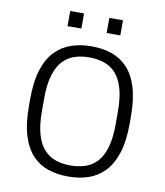

<svg xmlns="http://www.w3.org/2000/svg" viewBox="-94 -939 880 1025"><g transform="rotate(10 346.5 -426.0)"><path d="M341 10Q286 10 237 -6Q188 -22 151.5 -60Q115 -98 94.5 -163Q74 -228 74 -326V-360Q74 -459 95.5 -524Q117 -589 155 -626.5Q193 -664 241.5 -680Q290 -696 343 -696H352Q408 -696 456.5 -680Q505 -664 542 -626Q579 -588 599.5 -523Q620 -458 620 -360V-326Q620 -227 598 -162Q576 -97 538.5 -59.5Q501 -22 452.5 -6Q404 10 350 10ZM347 -50Q388 -50 424.5 -61.5Q461 -73 488.5 -101.5Q516 -130 531.5 -181Q547 -232 547 -310V-376Q547 -454 531.5 -505Q516 -556 488.5 -584.5Q461 -613 424.5 -624.5Q388 -636 347 -636Q305 -636 269 -624.5Q233 -613 205.5 -584.5Q178 -556 162.5 -505Q147 -454 147 -376V-310Q147 -232 162.5 -181Q178 -130 205.5 -101.5Q233 -73 269 -61.5Q305 -50 347 -50ZM203 -780V-862H278V-780ZM415 -780V-862H489V-780Z"/></g></svg>

Font: Chivo ExtraLight
Style: Regular
Weight: 250
Designer: Hector Gatti
Foundry: Omnibus-Type
Version: Version 2.002